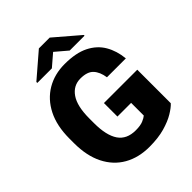

<svg xmlns="http://www.w3.org/2000/svg" viewBox="-250 -1037 1183 1183"><g transform="rotate(-45 341.0 -445.5)"><path d="M635.7 -379.9V-87.9Q617.7 -67.9 580.3 -45.2Q543 -22.5 486.3 -6.3Q429.7 9.8 353 9.8Q258.8 9.8 188.2 -30.5Q117.7 -70.8 78.9 -147.9Q40 -225.1 40 -335.4V-375Q40 -485.8 79.1 -563Q118.2 -640.1 186.8 -680.7Q255.4 -721.2 343.8 -721.2Q441.9 -721.2 503.4 -690.2Q564.9 -659.2 596.7 -604.7Q628.4 -550.3 635.3 -479H470.7Q462.9 -531.7 436 -560.5Q409.2 -589.4 349.6 -589.4Q287.6 -589.4 251 -536.4Q214.4 -483.4 214.4 -376V-335.4Q214.4 -229 250.7 -175.5Q287.1 -122.1 365.2 -122.1Q406.2 -122.1 429.9 -132.1Q453.6 -142.1 464.4 -151.9V-262.2H345.2V-379.9ZM394 -901.4 554.2 -764.2V-757.8H424.8L346.7 -824.2L269.5 -757.8H142.6V-766.1L299.8 -901.4Z"/></g></svg>

Font: Vazirmatn RD UI FD Black
Style: Regular
Weight: 900
Designer: Saber Rastikerdar
Foundry: Saber Rastikerdar
Version: Version 33.003